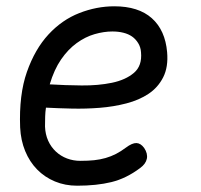

<svg xmlns="http://www.w3.org/2000/svg" viewBox="-20 -580 640 610"><path d="M438 -110Q450 -92 446.5 -75.5Q443 -59 425 -46Q381 -13 334 -1.5Q287 10 225 10Q187 10 154.5 -3.5Q122 -17 98 -41.5Q74 -66 60 -100Q46 -134 44 -175Q40 -279 65.5 -351.5Q91 -424 134 -470.5Q177 -517 232 -538.5Q287 -560 343 -560Q420 -560 462.5 -522Q505 -484 511 -414Q515 -367 498.5 -334.5Q482 -302 452 -282Q422 -262 381.5 -251.5Q341 -241 297 -237.5Q253 -234 208.5 -235Q164 -236 126 -238Q124 -225 123.5 -210Q123 -195 123 -178Q124 -153 133 -133Q142 -113 157.5 -98.5Q173 -84 193 -76.5Q213 -69 235 -69Q260 -69 279 -71Q298 -73 315.5 -78Q333 -83 348.5 -91Q364 -99 380 -111Q400 -126 413.5 -125.5Q427 -125 438 -110ZM138 -312Q187 -309 239.5 -308.5Q292 -308 335.5 -317Q379 -326 405.5 -348.5Q432 -371 428 -414Q427 -430 419 -443Q411 -456 399.5 -464Q388 -472 372 -476Q356 -480 337 -480Q310 -480 280.5 -471.5Q251 -463 223.5 -443Q196 -423 174 -391Q152 -359 138 -312Z"/></svg>

Font: Maple Mono Light
Style: Italic
Weight: 300
Italic angle: -10°
Monospace: yes
Designer: subframe7536
Version: Version 7.000